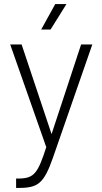

<svg xmlns="http://www.w3.org/2000/svg" viewBox="-20 -722 499 942"><path d="M182 -577H228L306 -702H251ZM59 200H73C167 200 196 177 240 51L433 -504H378L233 -64L86 -504H30L207 0C166 127 148 153 73 154H59Z"/></svg>

Font: Arthouse Owned Light
Style: Regular
Weight: 300
Designer: Jeremy Tribby
Foundry: Tribby Type
Version: Version 1.000;PS 001.000;hotconv 1.0.88;makeotf.lib2.5.64775